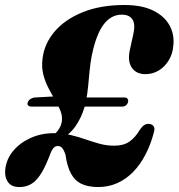

<svg xmlns="http://www.w3.org/2000/svg" viewBox="-30 -736 717 771"><path d="M202.9 -171.2 159.9 -176Q188 -193.1 201.9 -211Q215.7 -228.9 218.4 -249.3Q221 -270 212.7 -291.2Q204.4 -312.4 191 -334.9Q177.6 -357.4 164.5 -382.6Q151.4 -407.7 144 -436.5Q136.5 -465.3 140.6 -499Q147.2 -559.3 188.6 -608.5Q230 -657.6 301.6 -686.8Q373.1 -715.9 469.7 -715.9Q540 -715.9 585.1 -693.6Q630.2 -671.3 650.5 -634.5Q670.8 -597.7 666.1 -554.1Q663.8 -521.1 648.3 -494.9Q632.8 -468.7 608.4 -453.5Q584 -438.3 554.4 -438.3Q515.9 -438.3 498.6 -465.3Q481.2 -492.3 491.9 -537.6L505.3 -598.6Q514.3 -638.3 502.1 -657.7Q489.8 -677.1 458.8 -677.1Q419.9 -677.1 391.6 -644.5Q363.4 -611.9 345.3 -542.5Q337.4 -512.6 333.4 -482.2Q329.5 -451.8 326.9 -421.5Q324.4 -391.2 320.6 -361.6Q316.8 -332 308.8 -304.1Q297.1 -263.8 272.5 -228.3Q248 -192.8 202.9 -171.2ZM-9 -54.7Q-4.9 -95.9 22.1 -128.9Q49 -162 92.1 -181.6Q135.2 -201.3 187 -201.3Q223.5 -201.3 254.6 -193.7Q285.7 -186.2 314.3 -176.1Q342.9 -166.1 370.8 -158.5Q398.8 -151 429 -151Q465.9 -151 489.5 -167.2Q513.1 -183.4 532.4 -216.2Q541.2 -228.9 550.2 -234.3Q559.2 -239.8 570.2 -238.4Q581.8 -236.7 586.9 -228.9Q592.1 -221.1 589 -208.5Q576 -157.3 554.6 -116Q533.2 -74.7 504.6 -45.5Q476 -16.3 440.7 -0.6Q405.4 15.1 364.7 15.1Q324.8 15.1 297.8 2.6Q270.8 -10 255.2 -38.7Q239.5 -67.5 232.8 -115.9Q226 -134.9 219.1 -142.3Q212.3 -149.7 201.7 -149.7Q190.4 -149.7 182.3 -138.4Q174.2 -127.1 165.2 -101Q148 -57.6 130.5 -32.1Q113 -6.6 92.8 4.3Q72.6 15.2 47.7 15.2Q16.5 15.2 2.3 -4.5Q-12 -24.3 -9 -54.7ZM81.1 -323.7Q83.4 -332.5 91.8 -338.1Q100.2 -343.7 109.5 -344.5L218.6 -350.5L245 -307.9H97.1Q88.2 -307.9 83.5 -312.2Q78.8 -316.4 81.1 -323.7ZM277.8 -307.8 285.5 -344.5H469.6Q478.6 -344.5 482.5 -339.1Q486.3 -333.7 484 -326.1Q479 -307.8 458.6 -307.8Z"/></svg>

Font: Fraunces Wonky
Style: Italic
Weight: 900
Italic angle: -16°
Version: Version 1.000;[b76b70a41]